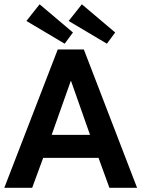

<svg xmlns="http://www.w3.org/2000/svg" viewBox="-20 -896 688 916"><path d="M490 -687.5 307.5 -796 370.5 -875.5 529.5 -741ZM288.5 -687.5 106 -796 169 -875.5 328 -741ZM255.5 -660H380L634 0H502L450 -143H186L133.5 0H0.5ZM226.5 -252.5H409.5L319 -509.5H317.5Z"/></svg>

Font: League Spartan SemiBold
Style: Regular
Weight: 600
Foundry: The League of Moveable Type
Version: Version 2.002